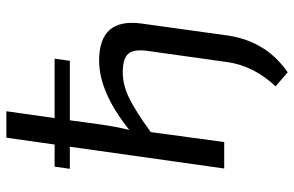

<svg xmlns="http://www.w3.org/2000/svg" viewBox="-184 -556 944 617"><g transform="rotate(-90 288.5 -248.0)"><path d="M210 -496 197 -401Q189 -345 179 -305Q300 -402 402 -402Q539 -402 521 -267L482 14Q463 136 364 204L319 165Q385 95 397 10L433 -247Q439 -291 423.5 -308.5Q408 -326 364 -326Q323 -326 280.5 -305Q238 -284 172 -236L140 0H55L125 -496H54L61 -545H132L154 -700H239L217 -545H408L401 -496Z"/></g></svg>

Font: Exo 2.0
Style: Italic
Weight: 400
Italic angle: -8°
Designer: Natanael Gama
Version: Version 1.001;PS 001.001;hotconv 1.0.70;makeotf.lib2.5.58329